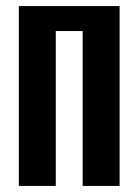

<svg xmlns="http://www.w3.org/2000/svg" viewBox="-20 -611 455 631"><path d="M41.9 0V-591H373.1V0H251.7V-509H163.3V0Z"/></svg>

Font: Alumni Sans SC Thin
Style: Regular
Weight: 100
Designer: Robert E. Leuschke
Foundry: Robert E. Leuschke
Version: Version 1.018